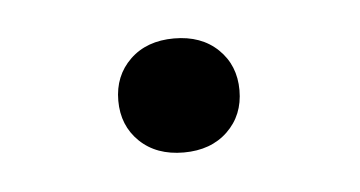

<svg xmlns="http://www.w3.org/2000/svg" viewBox="-25 -366 302 161"><g transform="rotate(-5 125.5 -286.0)"><path d="M125 -238Q102 -238 88 -251.5Q74 -265 74 -286Q74 -307 88 -320.5Q102 -334 125 -334Q148 -334 162 -320.5Q176 -307 176 -286Q176 -265 162 -251.5Q148 -238 125 -238Z"/></g></svg>

Font: Gantari
Style: Regular
Weight: 400
Designer: Anugrah Pasau
Foundry: Lafontype
Version: Version 1.000; ttfautohint (v1.8.4)